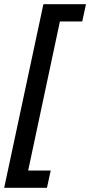

<svg xmlns="http://www.w3.org/2000/svg" viewBox="-44 -739 432 920"><path d="M164 -719H368L350 -636H243L91 78H199L181 161H-24Z"/></svg>

Font: Noto Sans UI NarrowMedium
Style: Italic
Weight: 500
Width: 4
Italic angle: -12°
Designer: Monotype Design Team
Foundry: Monotype Imaging Inc.
Version: Version 1.001